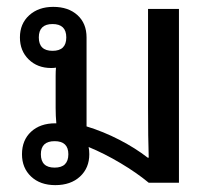

<svg xmlns="http://www.w3.org/2000/svg" viewBox="-20 -532 621 559"><path d="M141 7Q97 7 70.5 -18Q44 -43 44 -83Q44 -124 70.5 -148.5Q97 -173 141 -173Q142 -173 144 -173Q142 -194 142 -218V-311Q142 -325 143 -335Q136 -334 129 -334Q89 -334 63.5 -359Q38 -384 38 -423Q38 -463 65 -487.5Q92 -512 135 -512Q179 -512 205.5 -488Q232 -464 232 -423V-164Q281 -149 327.5 -125Q374 -101 410 -73H413Q412 -105 411.5 -138Q411 -171 411 -222V-506H501V0H413Q378 -29 331 -57Q284 -85 238 -104Q240 -94 240 -83Q240 -43 213 -18Q186 7 141 7ZM133 -384Q173 -384 173 -423Q173 -462 133 -462Q93 -462 93 -423Q93 -384 133 -384ZM139 -44Q179 -44 179 -83Q179 -121 139 -121Q99 -121 99 -83Q99 -44 139 -44Z"/></svg>

Font: Noto Sans Thai Looped UI
Style: Regular
Weight: 400
Designer: Cadson Demak Team
Foundry: Cadson Demak Co., Ltd.
Version: Version 1.000